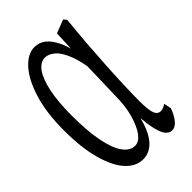

<svg xmlns="http://www.w3.org/2000/svg" viewBox="-194 -607 739 739"><g transform="rotate(-45 175.5 -238.0)"><path d="M132.3 63.5Q93.3 63.5 62.5 30.5Q31.7 -2.4 12.9 -68.6Q-5.9 -134.8 -5.9 -231Q-5.9 -326.7 15.4 -395.8Q36.6 -464.8 70.3 -501.7Q104 -538.6 140.1 -538.6Q166 -538.6 186.3 -522.7Q206.5 -506.8 222.4 -472.7Q238.3 -438.5 247.6 -380.9H262.7L238.3 -302.7Q231 -367.7 215.6 -407.2Q200.2 -446.8 180.4 -464.1Q160.6 -481.4 140.6 -481.4Q115.7 -481.4 96.7 -455.3Q77.6 -429.2 66.7 -377.4Q55.7 -325.7 55.7 -251.5Q55.7 -166.5 66.9 -109.6Q78.1 -52.7 98.6 -24.2Q119.1 4.4 146 4.4Q167.5 4.4 185.3 -19Q203.1 -42.5 215.8 -86.2Q228.5 -129.9 228.5 -189.9L234.4 -402.3L239.3 -514.2L293.9 -535.6L304.2 -523.4Q298.3 -466.8 293.7 -407.5Q289.1 -348.1 285.9 -292.5Q282.7 -236.8 281 -188.5Q279.3 -140.1 279.3 -105Q279.3 -56.6 286.6 -38.3Q293.9 -20 310.1 -20Q317.4 -20 325 -22.9Q332.5 -25.9 339.4 -30.8L345.7 -1Q336.4 26.4 321.5 44.9Q306.6 63.5 288.6 63.5Q273.4 63.5 261.7 48.3Q250 33.2 242.4 -5.9Q234.9 -44.9 233.4 -115.7L246.6 -114.3Q238.3 -51.8 222.2 -12.9Q206.1 25.9 182.9 44.7Q159.7 63.5 132.3 63.5Z"/></g></svg>

Font: Scarab Serif
Style: Condensed
Weight: 400
Designer: John Roberts
Foundry: Scarab
Version: 1.0